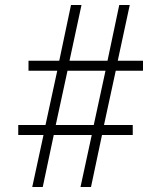

<svg xmlns="http://www.w3.org/2000/svg" viewBox="-20 -736 640 768"><path d="M355 -236 402 -453H250L203 -236ZM53 -236H162L209 -453H94V-493H217L264 -716H306L258 -493H410L457 -716H499L451 -493H552V-453H443L396 -236H511V-196H388L344 12H302L347 -196H195L151 12H109L154 -196H53Z"/></svg>

Font: Fliege Mono Thin
Style: Regular
Weight: 100
Version: Version 0.020;Glyphs 3.3 (3306)